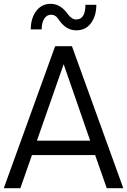

<svg xmlns="http://www.w3.org/2000/svg" viewBox="-20 -994 671 1014"><path d="M250 -916.2Q226.2 -916.2 213.1 -894.4Q200 -872.5 200 -838.8H142.5Q142.5 -897.5 171.2 -935.6Q200 -973.8 247.5 -973.8Q300 -973.8 338.8 -918.8Q358.8 -891.2 382.5 -891.2Q431.2 -891.2 431.2 -968.8H488.8Q488.8 -910 460.6 -871.9Q432.5 -833.8 382.5 -833.8Q328.8 -833.8 291.2 -888.8Q275 -916.2 250 -916.2ZM543.8 0 482.5 -175H148.8L87.5 0H0L271.2 -750H360L631.2 0ZM175 -251.2H456.2L316.2 -655Z"/></svg>

Font: Now Alt
Style: Regular
Weight: 400
Designer: Alfredo Marco Pradil
Foundry: Alfredo Marco Pradil
Version: Version 1.002;PS 001.002;hotconv 1.0.88;makeotf.lib2.5.64775